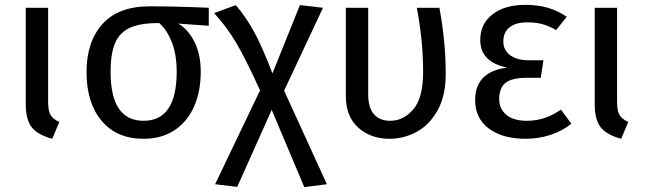

<svg xmlns="http://www.w3.org/2000/svg" viewBox="-20 -559 2660 790"><path d="M178 -141Q178 -103 188 -86Q198 -69 224 -57L195 12Q135 -4 110.5 -35.5Q86 -67 86 -130V-527H178Z M839 -453 713 -462Q754 -439 780 -387Q806 -335 806 -264Q806 -182 778 -119.5Q750 -57 697 -22.5Q644 12 571 12Q460 12 398 -62Q336 -136 336 -263Q336 -387 401.5 -460Q467 -533 596 -533Q703 -533 839 -527ZM707 -264Q707 -335 686.5 -386.5Q666 -438 635 -464H630Q555 -464 513 -444Q471 -424 453 -380.5Q435 -337 435 -263Q435 -62 571 -62Q707 -62 707 -264Z M1325 199 1232 211 1098 -107 956 210 865 199 1050 -187Q990 -319 950.5 -385Q911 -451 861 -505L950 -538Q991 -491 1025 -429Q1059 -367 1101 -257L1214 -538L1309 -527L1149 -186Z M1814 -255Q1814 -165 1780.5 -105Q1747 -45 1694.5 -16.5Q1642 12 1582 12Q1505 12 1454 -34Q1403 -80 1403 -163V-527H1495V-171Q1495 -116 1518.5 -89Q1542 -62 1586 -62Q1640 -62 1680.5 -109Q1721 -156 1721 -263Q1721 -392 1695 -527H1788Q1814 -386 1814 -255Z M2312 -490 2268 -435Q2240 -452 2212.5 -459.5Q2185 -467 2150 -467Q2102 -467 2076.5 -446.5Q2051 -426 2051 -388Q2051 -353 2079 -332Q2107 -311 2155 -311H2216L2205 -239H2149Q2087 -239 2060.5 -218.5Q2034 -198 2034 -151Q2034 -111 2063.5 -86.5Q2093 -62 2147 -62Q2187 -62 2221 -73.5Q2255 -85 2288 -108L2331 -50Q2294 -20 2245 -4Q2196 12 2142 12Q2048 12 1991.5 -30Q1935 -72 1935 -147Q1935 -264 2067 -281Q1956 -303 1956 -395Q1956 -461 2006.5 -500Q2057 -539 2141 -539Q2195 -539 2236 -526.5Q2277 -514 2312 -490Z M2519 -141Q2519 -103 2529 -86Q2539 -69 2565 -57L2536 12Q2476 -4 2451.5 -35.5Q2427 -67 2427 -130V-527H2519Z"/></svg>

Font: Fira GO
Style: Regular
Weight: 400
Designer: Carrois Corporate
Foundry: Carrois Corporate GbR
Version: Version 0.300